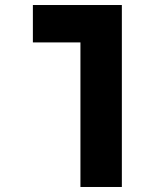

<svg xmlns="http://www.w3.org/2000/svg" viewBox="-20 -745 640 765"><path d="M300.5 -576H111V-725H465.5V0H300.5Z"/></svg>

Font: JuliaMono Black
Style: Regular
Weight: 900
Monospace: yes
Designer: cormullion
Foundry: corm
Version: Version 0.054; ttfautohint (v1.8.4)